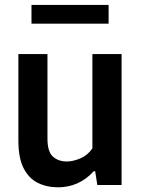

<svg xmlns="http://www.w3.org/2000/svg" viewBox="-20 -770 586 799"><path d="M222 9.5Q174.5 9.5 137 -9.2Q99.5 -28 78 -70.5Q56.5 -113 56.5 -185V-545H177.5V-193Q177.5 -139 200 -118.5Q222.5 -98 258 -98Q284 -98 314.2 -110.8Q344.5 -123.5 364.5 -152.5V-545H486V0H385L376 -57.5H370Q340 -24 302.2 -7.2Q264.5 9.5 222 9.5ZM111 -671.5V-749.5H432V-671.5Z"/></svg>

Font: Encode Sans Semi Condensed SemiBold
Style: Regular
Weight: 600
Width: 4
Designer: Multiple Designers
Foundry: Impallari Type
Version: Version 3.000; ttfautohint (v1.8.3) -l 8 -r 50 -G 200 -x 14 